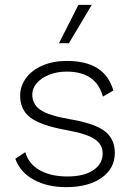

<svg xmlns="http://www.w3.org/2000/svg" viewBox="-20 -761 545 791"><path d="M43 -107 84 -134Q99 -84 145 -59Q191 -34 258 -34Q326 -34 364.5 -60Q403 -86 403 -129Q403 -166 370 -188Q337 -210 254 -225Q149 -244 106 -276Q63 -308 63 -367Q63 -406 87 -439Q111 -472 155 -491Q199 -510 255 -510Q334 -510 381.5 -480Q429 -450 447 -388L404 -363Q376 -466 255 -466Q215 -466 182.5 -453Q150 -440 131.5 -418.5Q113 -397 113 -372Q113 -331 147 -308Q181 -285 267 -270Q369 -253 411 -221Q453 -189 453 -131Q453 -67 398.5 -28.5Q344 10 252 10Q176 10 120 -20Q64 -50 43 -107ZM358 -741 264 -583H223L303 -741Z"/></svg>

Font: Work Sans Light
Style: Regular
Weight: 300
Designer: Wei Huang
Foundry: Wei Huang
Version: Version 1.500